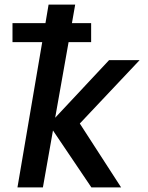

<svg xmlns="http://www.w3.org/2000/svg" viewBox="-20 -810 640 830"><path d="M176.5 -710 190 -790H305L291 -710H374V-628H276.5L218.5 -301L451.5 -550H583.5L325 -276L503.5 0H375L209 -246L165.5 0H55.5L162.5 -628H34V-710Z"/></svg>

Font: JuliaMono SemiBoldItalic
Style: Regular
Weight: 600
Italic angle: -9°
Monospace: yes
Designer: cormullion
Foundry: corm
Version: Version 0.049; ttfautohint (v1.8.4)